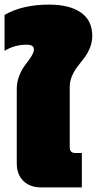

<svg xmlns="http://www.w3.org/2000/svg" viewBox="-55 -817 422 837"><path d="M125 0Q75.2 0 46.6 -28.6Q18.1 -57.1 18.1 -104V-430.2Q18.1 -460.4 29.8 -488.8Q41.5 -517.1 55.4 -534.4Q69.3 -551.8 81.1 -570.3Q92.8 -588.9 92.8 -602.1Q92.8 -622.1 61 -622.1Q7.8 -622.1 -35.2 -595.2V-752Q43 -796.9 159.2 -796.9Q248.5 -796.9 297.9 -762.2Q347.2 -727.5 347.2 -661.1Q347.2 -633.8 337.2 -608.9Q327.1 -584 312.5 -564.9Q297.9 -545.9 283.4 -527.3Q269 -508.8 259 -485.8Q249 -462.9 249 -438V-174.8Q249 -149.9 273.9 -149.9H301.8V0Z"/></svg>

Font: Kanit Black
Style: Regular
Weight: 900
Designer: Katatrad Team
Foundry: CadsonDemak
Version: Version 1.000;PS 001.000;hotconv 1.0.88;makeotf.lib2.5.64775